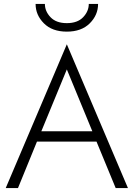

<svg xmlns="http://www.w3.org/2000/svg" viewBox="-20 -951 676 971"><path d="M160 -931H207Q207 -894 235.5 -864Q264 -834 318 -834Q372 -834 400.5 -864Q429 -894 429 -931H476Q476 -875 434 -833Q392 -791 318 -791Q244 -791 202 -833Q160 -875 160 -931ZM167 -235 71 0H9L318 -727L627 0H565L468 -235ZM189 -287H447L318 -600Z"/></svg>

Font: Renner* Light
Style: Light
Weight: 300
Version: Version 003.000 ; ttfautohint (v0.97) -l 8 -r 50 -G 200 -x 1